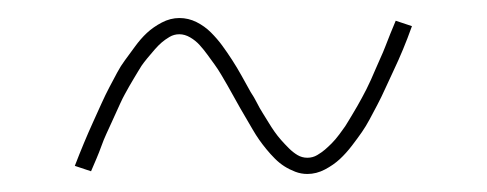

<svg xmlns="http://www.w3.org/2000/svg" viewBox="-20 -394 540 213"><path d="M321 -201Q314 -201 307.5 -203.5Q301 -206 295.5 -209.5Q290 -213 285 -218Q280 -223 275.5 -228.5Q271 -234 267.5 -239Q264 -244 260.5 -250Q257 -256 253.5 -262Q250 -268 246.5 -274Q243 -280 239.5 -286.5Q236 -293 232.5 -299Q229 -305 225.5 -311Q222 -317 218 -322.5Q214 -328 210 -333.5Q206 -339 201.5 -344Q197 -349 191 -352.5Q185 -356 179 -356Q173 -356 168 -353Q163 -350 159.5 -347Q156 -344 152 -339.5Q148 -335 143.5 -329.5Q139 -324 137 -321Q135 -318 133 -314.5Q131 -311 128.5 -307Q126 -303 123.5 -298.5Q121 -294 118.5 -289.5Q116 -285 113.5 -279.5Q111 -274 108.5 -268.5Q106 -263 103.5 -257.5Q101 -252 98 -245.5Q95 -239 92.5 -232Q90 -225 87 -218Q84 -211 81 -204L63 -210Q68 -223 73 -235Q78 -247 83 -258Q88 -269 92.5 -279Q97 -289 101.5 -297.5Q106 -306 110 -313.5Q114 -321 118.5 -327Q123 -333 129.5 -342Q136 -351 143 -357.5Q150 -364 159.5 -369Q169 -374 179 -374Q189 -374 198 -369.5Q207 -365 214 -358Q221 -351 226.5 -343.5Q232 -336 237.5 -327.5Q243 -319 248 -310Q253 -301 258 -292Q262 -286 265 -280Q268 -274 271.5 -268.5Q275 -263 278 -258Q281 -253 284.5 -248Q288 -243 292 -238.5Q296 -234 300.5 -229.5Q305 -225 310 -222Q315 -219 321 -219Q327 -219 332 -222Q337 -225 340.5 -228Q344 -231 348 -235Q352 -239 356.5 -245Q361 -251 363 -254Q365 -257 367 -260.5Q369 -264 371.5 -268Q374 -272 376.5 -276.5Q379 -281 381.5 -285.5Q384 -290 386.5 -295Q389 -300 391.5 -305.5Q394 -311 396.5 -317Q399 -323 402 -329.5Q405 -336 407.5 -342.5Q410 -349 413 -356.5Q416 -364 419 -371L437 -365Q432 -351 427 -339Q422 -327 417 -316.5Q412 -306 407.5 -296Q403 -286 398.5 -277.5Q394 -269 390 -261.5Q386 -254 381.5 -247.5Q377 -241 370.5 -232.5Q364 -224 357 -217.5Q350 -211 340.5 -206Q331 -201 321 -201Z"/></svg>

Font: Zed Mono Thin
Style: Regular
Weight: 100
Monospace: yes
Designer: Belleve Invis
Foundry: Belleve Invis
Version: Version 1.0.0; ttfautohint (v1.8.4)